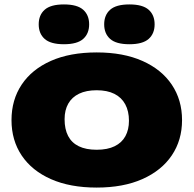

<svg xmlns="http://www.w3.org/2000/svg" viewBox="-20 -840 875 868"><path d="M417 8Q297 8 210.8 -30Q124.5 -68 78.2 -136.8Q32 -205.5 32 -297Q32 -388.5 78 -457.5Q124 -526.5 210.2 -564.8Q296.5 -603 417 -603Q537.5 -603 624 -564.5Q710.5 -526 756.8 -457Q803 -388 803 -297Q803 -206.5 756.8 -137.8Q710.5 -69 624 -30.5Q537.5 8 417 8ZM417 -163Q466 -163 498.5 -179Q531 -195 547 -224.5Q563 -254 563 -294Q563 -337.5 546.2 -368.5Q529.5 -399.5 497 -415.8Q464.5 -432 417 -432Q370 -432 337.8 -416.5Q305.5 -401 288.8 -371.8Q272 -342.5 272 -301Q272 -256 288 -225.2Q304 -194.5 336.2 -178.8Q368.5 -163 417 -163ZM565 -640Q505 -640 478 -664Q451 -688 451 -730Q451 -772 478 -796Q505 -820 565 -820Q625 -820 652 -796Q679 -772 679 -730Q679 -688 652 -664Q625 -640 565 -640ZM269 -640Q209 -640 182 -664Q155 -688 155 -730Q155 -772 182 -796Q209 -820 269 -820Q329 -820 356 -796Q383 -772 383 -730Q383 -688 356 -664Q329 -640 269 -640Z"/></svg>

Font: Encode Sans SC Expanded Black
Style: Regular
Weight: 900
Width: 7
Designer: Multiple Designers
Foundry: Impallari Type
Version: Version 3.002